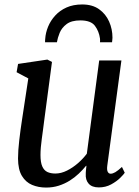

<svg xmlns="http://www.w3.org/2000/svg" viewBox="-20 -835 628 865"><path d="M187.6 10Q153.3 10 124.7 -1.9Q96.1 -13.9 78.8 -42.4Q61.5 -70.8 61.2 -120.7Q61.2 -138.2 62.6 -159Q64 -179.8 66.7 -202.9Q69.3 -226 72.5 -249.4Q75.6 -272.9 79.1 -294.8L107.5 -481.7L54.8 -509.7L61.4 -547L193.4 -566.6L214.2 -556L179 -290.8Q176.5 -269.3 173.6 -248.8Q170.7 -228.2 168.2 -208.8Q165.6 -189.5 164 -171.4Q162.4 -153.3 162.4 -136.6Q162.4 -103.3 170.5 -85.2Q178.5 -67.1 193.5 -60.1Q208.6 -53.2 229.4 -53.2Q255.3 -53.2 281.7 -66.4Q308.2 -79.7 331.6 -100.1Q354.9 -120.6 371.2 -142.6L426.9 -562.6H527L463.3 -88.6Q460.8 -69.9 465.3 -61.1Q469.8 -52.4 478.3 -52.4Q487.9 -52.4 499.6 -59.3Q511.3 -66.2 529.4 -82.9L542 -56.7Q537.7 -49.7 521.6 -33.7Q505.6 -17.8 480.7 -4.2Q455.9 9.3 425.2 9.3Q394.3 9.3 379.4 -7.6Q364.4 -24.4 366.4 -52.7Q366.3 -54.6 366.5 -58.5Q366.7 -62.3 367.2 -67.3Q367.8 -72.3 368.3 -77.6Q368.8 -82.8 369.3 -87.4L368 -88.4Q353.3 -70.3 334.9 -52.8Q316.5 -35.3 293.9 -21.1Q271.2 -7 244.8 1.5Q218.3 10 187.6 10ZM183 -644.6Q183 -648.7 183.1 -652.7Q183.2 -656.7 183.7 -660.1Q185.5 -687.6 196.7 -714.9Q207.9 -742.2 228.7 -764.9Q249.4 -787.7 279.7 -801.3Q309.9 -814.9 350.3 -814.9Q396.3 -814.9 426.4 -793.4Q456.5 -772 471.6 -737.8Q486.7 -703.6 486.7 -665.3Q486.6 -661.2 485.9 -654.8Q485.3 -648.4 484.8 -644.6H430.5Q430.8 -649 430.9 -653.2Q431.1 -657.4 430.4 -661.9Q426 -694 407.7 -718.6Q389.5 -743.1 342.1 -743.1Q302.1 -743.1 280.1 -726.5Q258.2 -710 248.8 -687Q239.5 -664.1 236.4 -644.6Z"/></svg>

Font: Merriweather Light
Style: Italic
Weight: 300
Italic angle: -7.8°
Designer: Eben Sorkin
Foundry: Eben Sorkin
Version: Version 2.101